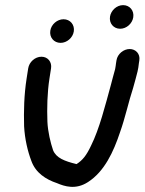

<svg xmlns="http://www.w3.org/2000/svg" viewBox="-20 -679 563 748"><path d="M408.6 -614.5C404.5 -588.3 422.4 -567 448.1 -567C473.2 -567 495.4 -587.6 499.1 -611.5C503.3 -637.7 485.4 -659 459.6 -659C434.6 -659 412.4 -638.4 408.6 -614.5ZM176 -559.5C171.9 -533.5 190 -512 216 -512C240.6 -512 263.6 -531.9 267.5 -556.5C271.6 -582.5 253.5 -604 227.5 -604C202.8 -604 179.8 -584.1 176 -559.5ZM89.9 -413 83.8 -374C73.6 -309.4 72.3 -245.5 73.9 -187.2C76.6 -137.3 87.6 -90.5 102 -52.5C118.5 -5.9 158.3 20 202.2 34.6C231.2 46.9 274.5 61.6 322.8 30.3C386.9 -10.8 422.2 -87.8 447.1 -162.3C467.8 -219.8 481.4 -284.6 498.4 -335.7C498.5 -336 498.7 -336.6 498.8 -337.1L508.2 -371.1C513.4 -390 519 -409.4 521.1 -432.9L522.8 -444C526.8 -469.3 508.7 -488 485.2 -488C461.5 -488 437.7 -468.9 433.8 -444L431.9 -432C430.8 -425.1 430.6 -419 428.5 -409.6C422.3 -388.6 417 -366.5 411.9 -347.9C390 -268.3 367.2 -176.5 334.8 -111.8C316.6 -73.1 301.9 -55 278.2 -39.7C230.8 -51.3 199.2 -63.6 186.8 -93.7C176.8 -123 166.4 -166.1 164.7 -204.8C162.8 -256.5 164 -318.2 172.8 -374L178.9 -413C182.7 -437.1 166.7 -458 141.5 -458C116.3 -458 93.7 -437.1 89.9 -413Z"/></svg>

Font: Just Breathe
Style: BdObl3
Weight: 400
Foundry: Cannot Into Space Fonts
Version: Version 0.72